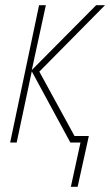

<svg xmlns="http://www.w3.org/2000/svg" viewBox="-20 -547 423 737"><path d="M278 170 321 -25H266L131 -272L383 -527H349L102 -278L156 -527H130L19 0H44L102 -273L250 0H289L252 170Z"/></svg>

Font: Noto Sans Display SemiCondensed Thin
Style: Italic
Weight: 250
Width: 4
Designer: Monotype Design team
Foundry: Monotype Imaging Inc.
Version: 1.000